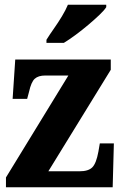

<svg xmlns="http://www.w3.org/2000/svg" viewBox="-20 -786 512 806"><path d="M5 0V-41L267 -469H170Q141 -469 126 -455.5Q111 -442 102 -401L94 -371H33L44 -536H445V-493L183 -67H314Q351 -67 367.5 -83.5Q384 -100 393 -149L399 -184H458L453 0ZM175 -619Q188 -640 206 -665.5Q224 -691 240 -717.5Q256 -744 265 -766H426V-756Q418 -743 397.5 -723.5Q377 -704 351 -682Q325 -660 298 -640Q271 -620 248 -606H175Z"/></svg>

Font: Noto Serif Armenian Condensed ExtraBold
Style: Regular
Weight: 800
Width: 3
Designer: Monotype Design Team
Foundry: Monotype Imaging Inc.
Version: Version 2.008; ttfautohint (v1.8.4.7-5d5b)